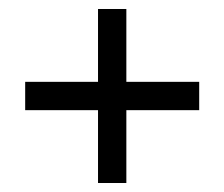

<svg xmlns="http://www.w3.org/2000/svg" viewBox="-20 -564 499 427"><path d="M36 -382V-319H198V-157H261V-319H423V-382H261V-544H198V-382Z"/></svg>

Font: LT Superior Serif Medium
Style: Regular
Weight: 500
Designer: Daniel Lyons
Foundry: LyonsType
Version: Version 2.120;FEAKit 1.0